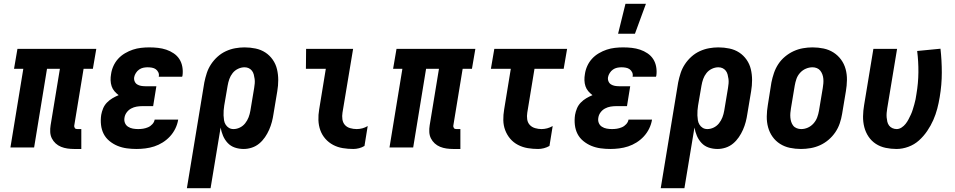

<svg xmlns="http://www.w3.org/2000/svg" viewBox="-20 -778 5040 1013"><path d="M409 8H371Q353 8 335.5 5.5Q318 3 302 -3.5Q286 -10 273.5 -21.5Q261 -33 253.5 -48Q246 -63 245 -81Q244 -99 247 -117L296 -415H228L160 0H35L103 -415H54L72 -520H488L470 -415H421L372 -117Q371 -113 372 -109Q373 -105 375 -102Q377 -99 381 -98Q385 -97 389 -97H409Z M700 8Q674 8 648.5 4.5Q623 1 600 -8.5Q577 -18 557.5 -34Q538 -50 527 -71.5Q516 -93 513 -119Q510 -145 514 -172Q517 -189 524 -206Q531 -223 544 -236.5Q557 -250 573 -259.5Q589 -269 606 -276Q594 -285 584 -296.5Q574 -308 569 -323Q564 -338 563.5 -354.5Q563 -371 566 -387Q569 -409 578.5 -430Q588 -451 603.5 -468Q619 -485 639.5 -497Q660 -509 681 -516Q702 -523 724 -525.5Q746 -528 767 -528Q791 -528 813.5 -525.5Q836 -523 857 -516Q878 -509 896.5 -496.5Q915 -484 926.5 -466Q938 -448 942 -425.5Q946 -403 943 -380L941 -373H817L818 -375Q820 -387 815 -397Q810 -407 801.5 -413Q793 -419 781.5 -421Q770 -423 759 -423Q747 -423 735.5 -420.5Q724 -418 714 -411Q704 -404 697 -393Q690 -382 688 -371Q686 -359 690.5 -348.5Q695 -338 704 -332.5Q713 -327 724 -325Q735 -323 747 -323H805L788 -218H730Q716 -218 701 -215.5Q686 -213 672 -205.5Q658 -198 648.5 -185Q639 -172 637 -158Q634 -143 639 -130Q644 -117 655.5 -109.5Q667 -102 681 -99.5Q695 -97 709 -97Q722 -97 735 -99Q748 -101 761 -106.5Q774 -112 784 -123Q794 -134 796 -147H920V-146Q916 -122 905 -99.5Q894 -77 877 -58.5Q860 -40 838.5 -26.5Q817 -13 794 -5.5Q771 2 747 5Q723 8 700 8Z M1091 215H966L1058 -343Q1063 -368 1071 -392.5Q1079 -417 1093.5 -439Q1108 -461 1128 -479Q1148 -497 1172 -508Q1196 -519 1221 -523.5Q1246 -528 1270 -528Q1300 -528 1328.5 -522Q1357 -516 1380 -501Q1403 -486 1419 -463Q1435 -440 1441.5 -412.5Q1448 -385 1448 -355.5Q1448 -326 1443 -297L1423 -177Q1420 -156 1414.5 -135Q1409 -114 1400 -93.5Q1391 -73 1378 -54Q1365 -35 1347.5 -20.5Q1330 -6 1308.5 1Q1287 8 1266 8Q1241 8 1219 0.5Q1197 -7 1181.5 -23.5Q1166 -40 1157 -61Q1148 -82 1144 -105ZM1212 -97Q1229 -97 1245.5 -105Q1262 -113 1273.5 -127.5Q1285 -142 1291.5 -159Q1298 -176 1301 -194L1321 -314Q1323 -326 1324 -338Q1325 -350 1323.5 -361.5Q1322 -373 1319 -384.5Q1316 -396 1309.5 -404.5Q1303 -413 1293 -418Q1283 -423 1270 -423Q1253 -423 1236 -415Q1219 -407 1207.5 -392.5Q1196 -378 1190 -361Q1184 -344 1181 -326L1163 -221Q1161 -208 1160 -195Q1159 -182 1159.5 -169Q1160 -156 1162 -143.5Q1164 -131 1170.5 -120.5Q1177 -110 1187.5 -103.5Q1198 -97 1212 -97Z M1844 8Q1816 8 1788.5 3.5Q1761 -1 1737.5 -13.5Q1714 -26 1696.5 -46Q1679 -66 1670 -91Q1661 -116 1660 -144Q1659 -172 1664 -201L1699 -415H1594L1595 -520H1843L1787 -184Q1784 -166 1786.5 -148.5Q1789 -131 1799.5 -119Q1810 -107 1827 -102Q1844 -97 1862 -97Q1877 -97 1892 -101Q1907 -105 1920 -113L1903 -8Q1890 0 1874.5 4Q1859 8 1844 8Z M2409 8H2371Q2353 8 2335.5 5.5Q2318 3 2302 -3.5Q2286 -10 2273.5 -21.5Q2261 -33 2253.5 -48Q2246 -63 2245 -81Q2244 -99 2247 -117L2296 -415H2228L2160 0H2035L2103 -415H2054L2072 -520H2488L2470 -415H2421L2372 -117Q2371 -113 2372 -109Q2373 -105 2375 -102Q2377 -99 2381 -98Q2385 -97 2389 -97H2409Z M2819 8Q2791 8 2764 3.5Q2737 -1 2713 -13.5Q2689 -26 2672 -46Q2655 -66 2645.5 -91Q2636 -116 2635.5 -144Q2635 -172 2640 -201L2675 -415H2570L2588 -520H2972L2954 -415H2800L2762 -184Q2759 -166 2761.5 -148.5Q2764 -131 2775 -119Q2786 -107 2803 -102Q2820 -97 2837 -97Q2852 -97 2867 -101Q2882 -105 2896 -113L2879 -8Q2865 0 2849.5 4Q2834 8 2819 8Z M3200 8Q3174 8 3148.5 4.5Q3123 1 3100 -8.5Q3077 -18 3057.5 -34Q3038 -50 3027 -71.5Q3016 -93 3013 -119Q3010 -145 3014 -172Q3017 -189 3024 -206Q3031 -223 3044 -236.5Q3057 -250 3073 -259.5Q3089 -269 3106 -276Q3094 -285 3084 -296.5Q3074 -308 3069 -323Q3064 -338 3063.5 -354.5Q3063 -371 3066 -387Q3069 -409 3078.5 -430Q3088 -451 3103.5 -468Q3119 -485 3139.5 -497Q3160 -509 3181 -516Q3202 -523 3224 -525.5Q3246 -528 3267 -528Q3291 -528 3313.5 -525.5Q3336 -523 3357 -516Q3378 -509 3396.5 -496.5Q3415 -484 3426.5 -466Q3438 -448 3442 -425.5Q3446 -403 3443 -380L3441 -373H3317L3318 -375Q3320 -387 3315 -397Q3310 -407 3301.5 -413Q3293 -419 3281.5 -421Q3270 -423 3259 -423Q3247 -423 3235.5 -420.5Q3224 -418 3214 -411Q3204 -404 3197 -393Q3190 -382 3188 -371Q3186 -359 3190.5 -348.5Q3195 -338 3204 -332.5Q3213 -327 3224 -325Q3235 -323 3247 -323H3305L3288 -218H3230Q3216 -218 3201 -215.5Q3186 -213 3172 -205.5Q3158 -198 3148.5 -185Q3139 -172 3137 -158Q3134 -143 3139 -130Q3144 -117 3155.5 -109.5Q3167 -102 3181 -99.5Q3195 -97 3209 -97Q3222 -97 3235 -99Q3248 -101 3261 -106.5Q3274 -112 3284 -123Q3294 -134 3296 -147H3420V-146Q3416 -122 3405 -99.5Q3394 -77 3377 -58.5Q3360 -40 3338.5 -26.5Q3317 -13 3294 -5.5Q3271 2 3247 5Q3223 8 3200 8ZM3241 -600 3280 -758H3388L3330 -600Z M3591 215H3466L3558 -343Q3563 -368 3571 -392.5Q3579 -417 3593.5 -439Q3608 -461 3628 -479Q3648 -497 3672 -508Q3696 -519 3721 -523.5Q3746 -528 3770 -528Q3800 -528 3828.5 -522Q3857 -516 3880 -501Q3903 -486 3919 -463Q3935 -440 3941.5 -412.5Q3948 -385 3948 -355.5Q3948 -326 3943 -297L3923 -177Q3920 -156 3914.5 -135Q3909 -114 3900 -93.5Q3891 -73 3878 -54Q3865 -35 3847.5 -20.5Q3830 -6 3808.5 1Q3787 8 3766 8Q3741 8 3719 0.5Q3697 -7 3681.5 -23.5Q3666 -40 3657 -61Q3648 -82 3644 -105ZM3712 -97Q3729 -97 3745.5 -105Q3762 -113 3773.5 -127.5Q3785 -142 3791.5 -159Q3798 -176 3801 -194L3821 -314Q3823 -326 3824 -338Q3825 -350 3823.5 -361.5Q3822 -373 3819 -384.5Q3816 -396 3809.5 -404.5Q3803 -413 3793 -418Q3783 -423 3770 -423Q3753 -423 3736 -415Q3719 -407 3707.5 -392.5Q3696 -378 3690 -361Q3684 -344 3681 -326L3663 -221Q3661 -208 3660 -195Q3659 -182 3659.5 -169Q3660 -156 3662 -143.5Q3664 -131 3670.5 -120.5Q3677 -110 3687.5 -103.5Q3698 -97 3712 -97Z M4206 8Q4176 8 4147.5 2Q4119 -4 4095.5 -19Q4072 -34 4056 -56.5Q4040 -79 4032.5 -106.5Q4025 -134 4025.5 -164Q4026 -194 4031 -223L4050 -343Q4055 -368 4063.5 -393Q4072 -418 4086.5 -440Q4101 -462 4122 -479.5Q4143 -497 4167 -508Q4191 -519 4216.5 -523.5Q4242 -528 4267 -528Q4297 -528 4325.5 -522Q4354 -516 4377.5 -501Q4401 -486 4417.5 -463.5Q4434 -441 4441.5 -413.5Q4449 -386 4448.5 -356Q4448 -326 4443 -297L4423 -177Q4419 -152 4410.5 -127Q4402 -102 4387 -80Q4372 -58 4351.5 -40.5Q4331 -23 4307 -12Q4283 -1 4257 3.5Q4231 8 4206 8ZM4207 -97Q4225 -97 4242 -104.5Q4259 -112 4272 -126.5Q4285 -141 4291.5 -158.5Q4298 -176 4301 -194L4321 -314Q4323 -326 4324 -338Q4325 -350 4324 -362Q4323 -374 4319 -385Q4315 -396 4308 -405Q4301 -414 4290 -418.5Q4279 -423 4267 -423Q4249 -423 4231.5 -415.5Q4214 -408 4201 -393.5Q4188 -379 4182 -361.5Q4176 -344 4173 -326L4153 -206Q4151 -194 4150 -182Q4149 -170 4150 -158Q4151 -146 4154.5 -135Q4158 -124 4165 -115Q4172 -106 4183.5 -101.5Q4195 -97 4207 -97Z M4710 8Q4681 8 4652.5 2Q4624 -4 4601 -19Q4578 -34 4562.5 -57Q4547 -80 4540 -107.5Q4533 -135 4533.5 -164.5Q4534 -194 4539 -223L4588 -520H4713L4661 -206Q4659 -194 4658 -182Q4657 -170 4658 -158.5Q4659 -147 4661.5 -136Q4664 -125 4670.5 -116Q4677 -107 4688 -102Q4699 -97 4711 -97Q4724 -97 4736.5 -105Q4749 -113 4758 -124.5Q4767 -136 4773.5 -148.5Q4780 -161 4786 -174Q4792 -187 4796 -200.5Q4800 -214 4804 -227.5Q4808 -241 4810.5 -254Q4813 -267 4815 -281Q4825 -339 4825.5 -396.5Q4826 -454 4819 -509L4942 -521Q4949 -459 4949 -395Q4949 -331 4938 -266Q4933 -235 4925 -204.5Q4917 -174 4904 -144.5Q4891 -115 4872 -87Q4853 -59 4828.5 -37Q4804 -15 4772.5 -3.5Q4741 8 4710 8Z"/></svg>

Font: Iosevka Term Curly XBd Obl
Style: Regular
Weight: 800
Italic angle: -9°
Designer: Belleve Invis
Foundry: Belleve Invis
Version: Version 32.3.0